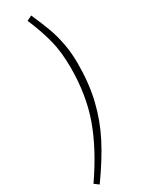

<svg xmlns="http://www.w3.org/2000/svg" viewBox="-259 -864 776 1030"><g transform="rotate(-30 128.5 -348.5)"><path d="M242 -485Q242 -361 217 -259Q192 -157 144.5 -65Q97 27 19 136L-8 116Q99 -39 148.5 -177.5Q198 -316 198 -485Q198 -581 179.5 -654.5Q161 -728 123 -818L154 -833Q184 -765 201.5 -717.5Q219 -670 230.5 -612Q242 -554 242 -485Z"/></g></svg>

Font: Fira Sans Extra Condensed ExtraLight
Style: Italic
Weight: 275
Width: 3
Italic angle: -8°
Designer: Carrois Corporate & Edenspiekermann AG
Foundry: Carrois Corporate GbR & Edenspiekermann AG
Version: Version 4.203